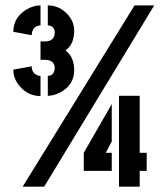

<svg xmlns="http://www.w3.org/2000/svg" viewBox="-20 -704 602 724"><path d="M160.2 -342.8V-418Q180.7 -418 185.5 -439.5Q186.5 -443.4 186.5 -446.3Q186.5 -472.7 160.2 -477.5Q155.3 -478.5 150.4 -478.5H132.8V-547.9H150.4Q179.7 -547.9 185.5 -572.3Q186.5 -577.1 186.5 -580.1Q186.5 -602.5 167 -607.4Q163.1 -608.4 160.2 -608.4V-683.6Q204.1 -683.6 235.4 -649.4Q259.8 -622.1 259.8 -586.9Q258.8 -535.2 226.6 -513.7Q258.8 -491.2 259.8 -440.4Q259.8 -381.8 205.1 -354.5Q181.6 -342.8 160.2 -342.8ZM428.7 0V-342.8H506.8V-127.9H533.2V-59.6H506.8V0ZM295.9 -59.6V-127.9L401.4 -311.5V-170.9L378.9 -127.9H401.4V-59.6ZM30.3 -441.4 99.6 -454.1Q99.6 -424.8 127.9 -418Q130.9 -417 132.8 -417V-341.8Q85 -341.8 52.7 -380.9Q30.3 -408.2 30.3 -441.4ZM30.3 -584Q30.3 -638.7 81.1 -668.9Q106.4 -683.6 132.8 -683.6V-608.4Q106.4 -606.4 100.6 -581.1Q99.6 -576.2 99.6 -571.3ZM65.4 0 487.3 -683.6H561.5L146.5 0Z"/></svg>

Font: Post No Bills Colombo
Style: ExtraBold
Weight: 900
Designer: Kosala Senevirathne, Siva Puranthara, Lasantha Premarathna, Tharique Azeez
Foundry: Mooniak
Version: Version 1.220 ; ttfautohint (v1.5)